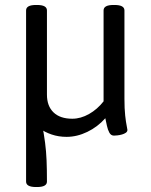

<svg xmlns="http://www.w3.org/2000/svg" viewBox="-20 -545 606 773"><path d="M125 208Q85 208 85 186V-503Q85 -525 125 -525H129Q169 -525 169 -503V-164Q169 -118 195.5 -92.5Q222 -67 271 -67Q305 -67 338.5 -86Q372 -105 397 -137V-503Q397 -525 437 -525H441Q481 -525 481 -503V-148Q481 -107 484 -80Q487 -53 490 -39Q493 -25 493 -22Q493 -15 486.5 -10.5Q480 -6 471 -3.5Q462 -1 453 0Q444 1 439 1Q427 1 420.5 -10.5Q414 -22 410.5 -38.5Q407 -55 404 -69Q373 -34 331.5 -14Q290 6 248 6Q216 6 188 -3.5Q160 -13 140 -28L149 -47Q157 -5 161.5 29.5Q166 64 167.5 100.5Q169 137 169 186Q169 208 129 208Z"/></svg>

Font: Asap
Style: Regular
Weight: 400
Designer: Pablo Cosgaya
Foundry: Omnibus-Type
Version: Version 3.001